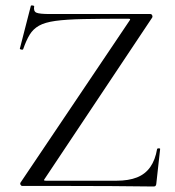

<svg xmlns="http://www.w3.org/2000/svg" viewBox="-20 -676 635 698"><path d="M55.2 -13 450.2 -600Q454 -605 453.1 -606.5Q452.2 -608 445.2 -608Q348 -608 284.1 -606.7Q220.2 -605.4 181.5 -600Q142.8 -594.6 121.6 -582.5Q100.4 -570.4 88 -550.1Q75.6 -529.8 64.2 -497.2Q63.2 -494.4 57.2 -495.8Q51.2 -497.2 52.2 -499.4L92.2 -655Q93.2 -657 99.2 -656Q105.2 -655 104.2 -653Q101.2 -635 112.2 -630Q123.2 -625 161.2 -625Q221.2 -625 308.2 -625Q395.2 -625 526.2 -625Q531.2 -625 533.3 -620.4Q535.4 -615.8 533.2 -612L143.2 -27Q139.2 -22 140.2 -20.5Q141.2 -19 148 -19Q231.4 -19 296.8 -19Q362.2 -19 402.8 -19Q447.8 -19 478.1 -31.1Q508.4 -43.2 526.4 -68.9Q544.4 -94.6 551.2 -134.6Q552.2 -136.8 557.2 -136.8Q562.2 -136.8 562.2 -134.6L548.2 -8Q548.2 -5 546.2 -1.5Q544.2 2 539.2 2Q465.2 1 382.7 0.5Q300.2 0 217.7 0Q135.2 0 61 0Q57 0 54.6 -4.5Q52.2 -9 55.2 -13Z"/></svg>

Font: Cormorant Light
Style: Regular
Weight: 300
Designer: Christian Thalmann (Catharsis Fonts)
Foundry: Catharsis Fonts
Version: Version 4.000